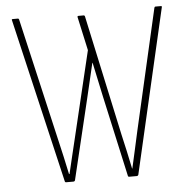

<svg xmlns="http://www.w3.org/2000/svg" viewBox="-49 -703 737 752"><g transform="rotate(-5 319.5 -327.5)"><path d="M181 0Q177 0 176 -4L25 -650Q23 -655 28 -655H48Q52 -655 53 -651L164 -170Q172 -136 180 -100.5Q188 -65 195 -31H197Q205 -65 213 -98.5Q221 -132 229 -165L311 -508L282 -640Q281 -645 286 -645H306Q310 -645 311 -641L413 -168Q421 -134 428.5 -99.5Q436 -65 443 -31H444Q452 -66 460 -102.5Q468 -139 476 -175L585 -651Q586 -655 590 -655H610Q616 -655 614 -650L465 -4Q463 0 459 0H429Q425 0 424 -4L354 -321Q347 -355 339.5 -389Q332 -423 325 -457H324Q316 -423 308 -389Q300 -355 292 -321L216 -4Q214 0 210 0Z"/></g></svg>

Font: Sofia Sans Cond ExtraLight
Style: Regular
Weight: 200
Width: 3
Designer: Botio Nikoltchev, Ani Petrova
Foundry: lettersoup
Version: Version 4.100; ttfautohint (v1.8.3)